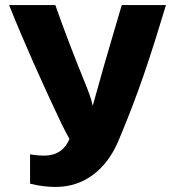

<svg xmlns="http://www.w3.org/2000/svg" viewBox="-20 -720 677 760"><path d="M99 7V-109C117 -106 136 -104 154 -104C204 -104 237 -127 255 -170C244 -190 234 -209 224 -229C148 -389 73 -557 16 -700H199C232 -605 273 -499 316 -393C328 -363 341 -332 347 -301L372 -390C393 -468 433 -600 462 -700H637C573 -488 527 -348 449 -163C401 -49 314 20 200 20C169 20 134 16 99 7Z"/></svg>

Font: Repo ExtraBold
Style: Bold
Weight: 700
Designer: Stefan Peev
Foundry: Context Ltd
Version: Version 1.502